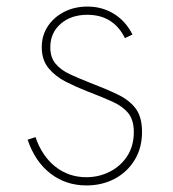

<svg xmlns="http://www.w3.org/2000/svg" viewBox="-20 -548 526 584"><path d="M243 16Q180.5 16 133.5 -20.2Q86.5 -56.5 64 -123L88 -131Q107.5 -73.5 148.2 -41.2Q189 -9 242.5 -9Q281 -9 314 -25.8Q347 -42.5 367 -73.2Q387 -104 387 -146Q387 -183 370.2 -203.8Q353.5 -224.5 322 -238.8Q290.5 -253 246 -270Q212.5 -283 180.5 -299.2Q148.5 -315.5 127.8 -340.5Q107 -365.5 107 -404.5Q107 -440 125.2 -467.8Q143.5 -495.5 175 -511.8Q206.5 -528 246 -528Q291 -528 326.8 -505.8Q362.5 -483.5 383 -443L360 -432Q325 -503 245.5 -503Q196 -503 164.5 -475.5Q133 -448 133 -404Q133 -373.5 148.8 -354.5Q164.5 -335.5 192 -322.5Q219.5 -309.5 254.5 -296Q303 -277.5 338.2 -260.5Q373.5 -243.5 392.8 -217.8Q412 -192 412 -147Q412 -98 389.5 -61.2Q367 -24.5 328.8 -4.2Q290.5 16 243 16Z"/></svg>

Font: Spartan Thin Thin
Style: Regular
Weight: 250
Version: Version 1.004